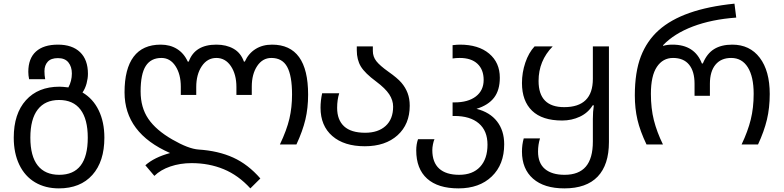

<svg xmlns="http://www.w3.org/2000/svg" viewBox="-20 -790 4286 1050"><path d="M55.2 -37.1Q55.2 -168 121.8 -241.9Q188.5 -315.9 305.2 -315.9Q321.3 -315.9 354 -312Q373 -347.2 373 -388.2Q373 -424.8 354.2 -448.5Q335.4 -472.2 296.9 -472.2Q258.8 -472.2 241 -452.4Q223.1 -432.6 223.1 -400.9Q223.1 -377.9 227.1 -356.9H139.2Q134.8 -377.4 134.8 -397Q134.8 -470.2 176.5 -508.1Q218.3 -545.9 296.9 -545.9Q375 -545.9 418 -504.6Q460.9 -463.4 460.9 -386.2Q460.9 -361.8 453.6 -334Q446.3 -306.2 431.2 -284.2Q488.8 -250.5 519.8 -186.5Q550.8 -122.6 550.8 -37.1Q550.8 93.3 485.1 166.7Q419.4 240.2 301.8 240.2Q228 240.2 172.1 207.3Q116.2 174.3 85.7 111.1Q55.2 47.9 55.2 -37.1ZM460 -37.1Q460 -138.2 420.2 -190.7Q380.4 -243.2 303.2 -243.2Q226.6 -243.2 186.3 -190.9Q146 -138.7 146 -37.1Q146 64 186.3 115Q226.6 166 304.2 166Q460 166 460 -37.1Z M1349.1 240.2Q1283.7 168.5 1203.4 135.3Q1123 102.1 1027.8 102.1Q965.3 102.1 911.6 120.4Q857.9 138.7 824.2 171.9L774.9 113.8Q823.7 70.3 910.2 46.9Q661.1 -62 661.1 -285.2Q661.1 -413.6 710.7 -479.7Q760.3 -545.9 858.9 -545.9Q910.2 -545.9 948.2 -522.2Q986.3 -498.5 1006.8 -453.1H1012.2Q1045.4 -545.9 1163.1 -545.9Q1217.8 -545.9 1257.3 -523.4Q1296.9 -501 1314 -453.1H1318.8Q1338.9 -497.6 1377.2 -521.7Q1415.5 -545.9 1467.8 -545.9Q1665 -545.9 1665 -272.9Q1665 -198.7 1650.1 -136.2Q1635.3 -73.7 1601.1 0H1510.7Q1548.3 -79.1 1562.7 -140.9Q1577.1 -202.6 1577.1 -272.9Q1577.1 -375.5 1550.5 -424.3Q1523.9 -473.1 1463.9 -473.1Q1416 -473.1 1386.5 -429Q1356.9 -384.8 1356.9 -315.9V-271H1272.9V-314Q1272.9 -383.3 1242.7 -428.2Q1212.4 -473.1 1163.1 -473.1Q1113.8 -473.1 1083.5 -428Q1053.2 -382.8 1053.2 -314V-271H968.8V-315.9Q968.8 -383.8 939.7 -428.5Q910.6 -473.1 862.8 -473.1Q805.2 -473.1 777.1 -429.2Q749 -385.3 749 -290Q749 -202.1 791 -140.4Q833 -78.6 921.9 -27.3Q1010.7 23.9 1065.9 27.8Q1173.8 34.7 1255.4 71.8Q1336.9 108.9 1403.8 186Z M2019 -536.1V-511.2Q2019 -480 2038.1 -455.6Q2057.1 -431.2 2104 -397.9Q2153.3 -363.3 2175.3 -337.6Q2197.3 -312 2209 -281.2Q2220.7 -250.5 2220.7 -211.9Q2220.7 -110.4 2154.1 -50.3Q2087.4 9.8 1975.1 9.8Q1861.8 9.8 1797.4 -46.1Q1732.9 -102.1 1732.9 -201.2Q1732.9 -239.3 1741.7 -279.8H1835Q1823.7 -244.1 1823.7 -200.2Q1823.7 -134.3 1861.8 -99.1Q1899.9 -64 1977.1 -64Q2047.9 -64 2088.9 -101.3Q2129.9 -138.7 2129.9 -207Q2129.9 -241.7 2108.6 -274.2Q2087.4 -306.6 2037.1 -344.2Q1976.1 -389.2 1953.6 -426Q1931.2 -462.9 1931.2 -515.1V-536.1Z M2455.1 -543Q2480 -545.9 2495.1 -545.9Q2596.7 -545.9 2655 -496.8Q2713.4 -447.8 2713.4 -365.2Q2713.4 -296.9 2681.9 -255.9Q2650.4 -214.8 2585.9 -194.8Q2659.2 -176.3 2698.2 -126Q2737.3 -75.7 2737.3 -1Q2737.3 109.9 2669.4 175Q2601.6 240.2 2487.3 240.2Q2375 240.2 2315.7 186.8Q2256.3 133.3 2256.3 32.2Q2256.3 -1.5 2266.1 -28.8H2356Q2351.1 -18.1 2347.7 -0.7Q2344.2 16.6 2344.2 30.8Q2344.2 98.1 2381.8 132.1Q2419.4 166 2491.2 166Q2564.9 166 2605.5 122.3Q2646 78.6 2646 1Q2646 -74.7 2598.6 -115.2Q2551.3 -155.8 2464.4 -155.8H2455.1V-230H2465.3Q2540 -230 2582.5 -262.7Q2625 -295.4 2625 -353Q2625 -409.2 2591.1 -441.2Q2557.1 -473.1 2494.1 -473.1Q2473.1 -473.1 2455.1 -470.2Z M3310.1 -13.2Q3310.1 111.3 3248.5 175.8Q3187 240.2 3066.4 240.2Q2955.6 240.2 2895 187Q2834.5 133.8 2834.5 39.1Q2834.5 0.5 2844.2 -33.2H2933.1Q2922.4 1.5 2922.4 39.1Q2922.4 102.5 2960.4 134.3Q2998.5 166 3067.4 166Q3145.5 166 3183.8 121.1Q3222.2 76.2 3222.2 -16.1V-139.2Q3222.2 -179.7 3227.5 -213.9H3221.2Q3195.8 -172.9 3151.1 -151.9Q3106.4 -130.9 3054.2 -130.9Q2945.3 -130.9 2889.9 -184.3Q2834.5 -237.8 2834.5 -335.9Q2834.5 -393.1 2852.8 -447.3Q2871.1 -501.5 2903.3 -536.1H3002.4Q2925.3 -457.5 2925.3 -347.2Q2925.3 -204.1 3065.4 -204.1Q3222.2 -204.1 3222.2 -358.9V-536.1H3310.1Z M3606.4 -539.1Q3627.9 -545.9 3657.7 -545.9Q3778.8 -545.9 3818.4 -442.9H3823.7Q3845.7 -497.1 3885.3 -521.5Q3924.8 -545.9 3984.4 -545.9Q4080.6 -545.9 4135 -474.1Q4189.5 -402.3 4189.5 -275.9Q4189.5 -200.2 4174.1 -135.7Q4158.7 -71.3 4125.5 0H4035.6Q4069.8 -71.8 4085.7 -136.2Q4101.6 -200.7 4101.6 -276.9Q4101.6 -370.6 4069.6 -421.9Q4037.6 -473.1 3978.5 -473.1Q3923.3 -473.1 3892.8 -436.3Q3862.3 -399.4 3862.3 -332V-266.1H3778.3V-332Q3778.3 -399.9 3748.3 -436.5Q3718.3 -473.1 3660.6 -473.1Q3605 -473.1 3572.3 -424.3Q3539.6 -375.5 3539.6 -276.9Q3539.6 -197.3 3555.9 -132.6Q3572.3 -67.9 3605.5 0H3515.6Q3480.5 -73.2 3466.1 -135Q3451.7 -196.8 3451.7 -268.1Q3451.7 -395.5 3484.6 -481.2Q3517.6 -566.9 3582.8 -625Q3647.9 -683.1 3750.5 -719.2Q3853 -755.4 3996.6 -770L4006.3 -693.8Q3872.1 -684.1 3769.5 -645.3Q3667 -606.4 3606.4 -543Z"/></svg>

Font: NotoPenekeko
Style: Regular
Weight: 400
Designer: Monotype Design team
Foundry: Monotype Imaging Inc.
Version: Version 1.04